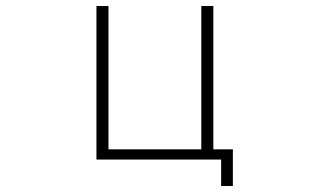

<svg xmlns="http://www.w3.org/2000/svg" viewBox="-20 -510 1040 639"><path d="M301 -490V21H716V109H755V-13H690V-490H650V-13H341V-490Z"/></svg>

Font: LINE Seed JP_OTF Thin
Style: Regular
Weight: 250
Designer: LY Corporation & Fontrix & Fontworks
Version: Version 1.007